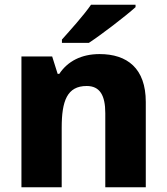

<svg xmlns="http://www.w3.org/2000/svg" viewBox="-20 -786 699 806"><path d="M549 -756V-766H362C331 -721 273 -657 240 -620V-606H353C405 -640 507 -718 549 -756ZM398 -559C322 -559 264 -529 229 -476H222L199 -549H70V0H239V-250C239 -363 262 -425 344 -425C399 -425 422 -386 422 -311V0H592V-358C592 -499 514 -559 398 -559Z"/></svg>

Font: Noto Sans Myanmar UI ExtraBold
Style: Regular
Weight: 800
Designer: Monotype Design Team
Foundry: Monotype Imaging Inc.
Version: Version 2.103